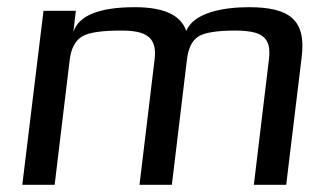

<svg xmlns="http://www.w3.org/2000/svg" viewBox="-20 -514 861 534"><path d="M672 -494C601 -494 519 -479 498 -428C483 -472 436 -494 355 -494C256 -494 199 -471 184 -425L191 -484H101L42 0H132L174 -349C178 -380 190 -402 209 -413C228 -424 264 -429 317 -429C383 -429 418 -413 410 -349L368 0H458L500 -349C504 -380 514 -401 531 -412C547 -423 582 -429 634 -429C657 -429 675 -427 690 -423C723 -413 733 -390 728 -349L686 0H776L819 -355C832 -459 785 -494 672 -494Z"/></svg>

Font: Gamestation Display
Style: Italic
Weight: 400
Designer: Jonas Hecksher
Foundry: Jonas Hecksher, Playtypeª, e-types AS
Version: Version 1.003